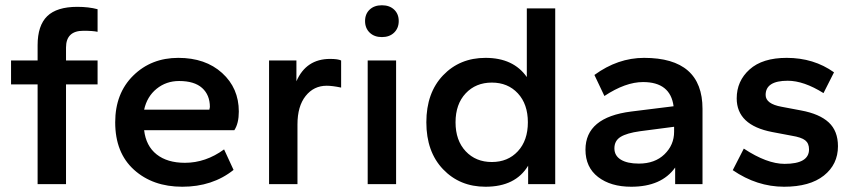

<svg xmlns="http://www.w3.org/2000/svg" viewBox="-20 -700 3251 730"><path d="M231 0H123V-379H22V-470H123V-528Q123 -603 159.5 -638.5Q196 -674 274 -674Q317 -674 351 -665V-579Q334 -583 297 -583Q231 -583 231 -519V-470H351V-379H231Z M673 10Q561 10 489.5 -54.5Q418 -119 418 -235Q418 -345 486.5 -412.5Q555 -480 658 -480Q761 -480 824.5 -422.5Q888 -365 888 -276Q888 -231 871 -205H528Q535 -145 575.5 -113Q616 -81 683 -81Q762 -81 832 -132L868 -54Q788 10 673 10ZM661 -392Q612 -392 575.5 -362.5Q539 -333 528 -283H776Q778 -291 778 -293Q778 -339 748.5 -365.5Q719 -392 661 -392Z M1111 0H1003V-470H1107V-391Q1144 -476 1235 -476Q1265 -476 1277 -470V-367Q1244 -374 1222 -374Q1173 -374 1142 -335Q1111 -296 1111 -227Z M1486 0H1378V-470H1486ZM1478.5 -576Q1461 -559 1432 -559Q1403 -559 1385.5 -576Q1368 -593 1368 -620Q1368 -647 1385.5 -663.5Q1403 -680 1432 -680Q1461 -680 1478.5 -663.5Q1496 -647 1496 -620Q1496 -593 1478.5 -576Z M1826 10Q1728 10 1664.5 -56.5Q1601 -123 1601 -235Q1601 -347 1664.5 -413.5Q1728 -480 1826 -480Q1932 -480 1983 -407V-668H2091V0H1988V-70Q1940 10 1826 10ZM1750.5 -125Q1789 -84 1850 -84Q1911 -84 1949 -125Q1987 -166 1987 -235Q1987 -304 1949 -345Q1911 -386 1850 -386Q1789 -386 1750.5 -345Q1712 -304 1712 -235Q1712 -166 1750.5 -125Z M2380 10Q2302 10 2254 -27Q2206 -64 2206 -131Q2206 -254 2380 -276L2541 -296Q2529 -388 2425 -388Q2358 -388 2278 -335L2240 -415Q2329 -480 2429 -480Q2651 -480 2651 -286V0H2547V-63Q2495 10 2380 10ZM2409 -78Q2470 -78 2506.5 -113.5Q2543 -149 2543 -199V-218L2413 -201Q2363 -194 2339.5 -179.5Q2316 -165 2316 -136Q2316 -108 2340.5 -93Q2365 -78 2409 -78Z M2961 10Q2858 10 2766 -53L2808 -135Q2896 -77 2963 -77Q3056 -77 3056 -132Q3056 -155 3041.5 -166.5Q3027 -178 2990 -184L2916 -198Q2781 -224 2781 -326Q2781 -392 2830 -436Q2879 -480 2971 -480Q3074 -480 3151 -425L3111 -346Q3036 -393 2975 -393Q2891 -393 2891 -339Q2891 -305 2952 -294L3026 -280Q3096 -267 3131 -234.5Q3166 -202 3166 -144Q3166 -75 3112.5 -32.5Q3059 10 2961 10Z"/></svg>

Font: Celebes SemiBold
Style: Regular
Weight: 600
Designer: Anugrah Pasau
Foundry: Lafontype
Version: Version 1.000